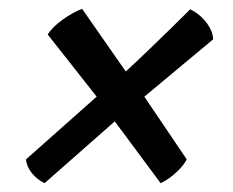

<svg xmlns="http://www.w3.org/2000/svg" viewBox="-20 -513 528 435"><path d="M81 -98Q64 -106 52 -121Q40 -136 39 -152L199 -294L88 -435Q99 -452 122 -468.5Q145 -485 166 -493L265 -351Q292 -376 318 -401Q344 -426 368 -449.5Q392 -473 411 -492Q433 -481 447.5 -462Q462 -443 463 -424L307 -294L403 -152Q397 -139 380 -123Q363 -107 344 -98L240 -238Z"/></svg>

Font: Texturina Medium 12pt Black
Style: Italic
Weight: 900
Italic angle: -11°
Version: Version 1.002